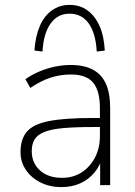

<svg xmlns="http://www.w3.org/2000/svg" viewBox="-20 -758 554 786"><path d="M231 8Q184 8 146 -11Q108 -30 86 -62.5Q64 -95 64 -135Q64 -189 90.5 -219.5Q117 -250 181.5 -262.5Q246 -275 359 -275H400V-238H361Q287 -238 238 -233.5Q189 -229 161 -217.5Q133 -206 121.5 -187Q110 -168 110 -139Q110 -91 143.5 -60.5Q177 -30 234 -30Q280 -30 314.5 -52.5Q349 -75 369 -113.5Q389 -152 389 -201V-315Q389 -387 361 -420Q333 -453 271 -453Q226 -453 186.5 -440Q147 -427 104 -398L84 -434Q110 -452 140.5 -465Q171 -478 204 -485Q237 -492 269 -492Q324 -492 360 -473Q396 -454 413.5 -415Q431 -376 431 -315V0H390V-121H401Q391 -81 367 -52Q343 -23 308.5 -7.5Q274 8 231 8ZM154 -547 121 -551Q125 -610 143 -651.5Q161 -693 192.5 -715.5Q224 -738 265 -738Q307 -738 338 -715.5Q369 -693 387.5 -651.5Q406 -610 409 -551L376 -547Q372 -621 343.5 -661.5Q315 -702 265 -702Q216 -702 187 -661.5Q158 -621 154 -547Z"/></svg>

Font: Nunito Sans 12pt ExtraLight
Style: Regular
Weight: 200
Version: Version 3.101;gftools[0.9.27]